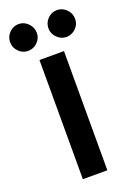

<svg xmlns="http://www.w3.org/2000/svg" viewBox="-182 -869 643 928"><g transform="rotate(-20 139.0 -405.5)"><path d="M202 0H76V-613H202ZM-28 -741Q-28 -770 -8 -790.5Q12 -811 40 -811Q68 -811 88.5 -790Q109 -769 109 -741Q109 -713 88.5 -693Q68 -673 40 -673Q12 -673 -8 -693.5Q-28 -714 -28 -741ZM169 -741Q169 -770 189 -790.5Q209 -811 237 -811Q265 -811 285.5 -790.5Q306 -770 306 -741Q306 -713 285.5 -693Q265 -673 237 -673Q210 -673 189.5 -693.5Q169 -714 169 -741Z"/></g></svg>

Font: Arya
Style: Bold
Weight: 700
Designer: Eduardo Rodriguez Tunni, Modular Infotech
Foundry: Eduardo Rodriguez Tunni, Modular Infotech
Version: Version 1.002